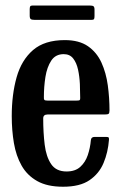

<svg xmlns="http://www.w3.org/2000/svg" viewBox="-20 -680 449 711"><path d="M23.5 -250Q23.5 -330 41.5 -393.8Q59.5 -457.5 102.2 -494.5Q145 -531.5 220 -531.5Q273 -531.5 305.8 -508.8Q338.5 -486 355.8 -448Q373 -410 379.2 -364Q385.5 -318 385.5 -271Q385.5 -261 382 -258.5Q378.5 -256 367.5 -256H156Q140 -256 140 -241.5Q140 -189 145.5 -144.2Q151 -99.5 169.5 -72.2Q188 -45 226.5 -45Q258.5 -45 277.2 -62Q296 -79 305 -105.5Q314 -132 316.5 -161Q317.5 -173 330.5 -173H373Q381 -173 382.5 -170.5Q384 -168 383.5 -162Q380 -116 363.5 -76.5Q347 -37 311.5 -12.8Q276 11.5 213.5 11.5Q155 11.5 117.8 -9.5Q80.5 -30.5 60 -66.8Q39.5 -103 31.5 -150.2Q23.5 -197.5 23.5 -250ZM156 -307.5H262.5Q272.5 -307.5 274.8 -309Q277 -310.5 277 -316.5Q277 -340.5 275.8 -368.8Q274.5 -397 269 -422.2Q263.5 -447.5 251 -463.5Q238.5 -479.5 216 -479.5Q185.5 -479.5 169.8 -455.5Q154 -431.5 148.2 -395Q142.5 -358.5 142.5 -321Q142 -313 144.2 -310.2Q146.5 -307.5 156 -307.5ZM90 -622.5V-646Q90 -653 91.8 -656.2Q93.5 -659.5 100 -659.5H313Q322.5 -659.5 326.2 -656.8Q330 -654 330 -644V-621.5Q330 -613.5 328.5 -610Q327 -606.5 319 -606.5H107.5Q98 -606.5 94 -609.2Q90 -612 90 -622.5Z"/></svg>

Font: Besley* Condensed Medium
Style: Regular
Weight: 500
Width: 3
Designer: Owen Earl
Foundry: indestructible type*
Version: Version 3.000; ttfautohint (v1.8.3)